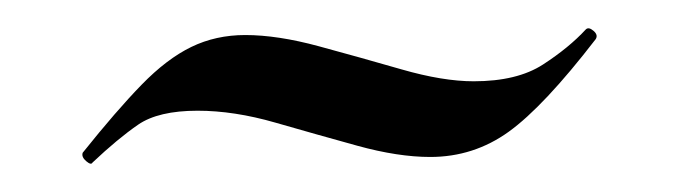

<svg xmlns="http://www.w3.org/2000/svg" viewBox="-20 -262 483 137"><path d="M46 -146Q45 -144 41.5 -147Q38 -150 39 -153Q63 -183 81 -201.5Q99 -220 116.5 -228.5Q134 -237 155 -237Q178 -237 207.5 -229Q237 -221 266.5 -212.5Q296 -204 318 -204Q349 -204 367.5 -216Q386 -228 398 -241Q400 -243 403.5 -240Q407 -237 405 -234Q368 -186 343 -168Q318 -150 287 -150Q264 -150 235 -158Q206 -166 176.5 -174.5Q147 -183 121 -183Q93 -183 78.5 -173Q64 -163 46 -146Z"/></svg>

Font: Cormorant Light SemiBold
Style: Italic
Weight: 600
Italic angle: -10°
Version: Version 4.000